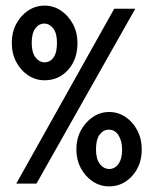

<svg xmlns="http://www.w3.org/2000/svg" viewBox="-20 -654 540 684"><path d="M139 -368Q107 -368 80.5 -385.5Q54 -403 38 -433Q22 -463 22 -502Q22 -539 38 -569Q54 -599 80.5 -616.5Q107 -634 139 -634Q171 -634 197.5 -616Q224 -598 240 -568Q256 -538 256 -501Q256 -442 222.5 -405Q189 -368 139 -368ZM38 0 387 -623H462L110 0ZM139 -432Q158 -432 170.5 -449Q183 -466 183 -501Q183 -536 169.5 -553Q156 -570 138 -570Q119 -570 106 -553Q93 -536 93 -501Q93 -467 106.5 -449.5Q120 -432 139 -432ZM369 10Q337 10 310.5 -7.5Q284 -25 268 -55Q252 -85 252 -122Q252 -159 268 -189Q284 -219 310.5 -237Q337 -255 369 -255Q401 -255 427.5 -237Q454 -219 469.5 -189Q485 -159 485 -122Q485 -65 451 -27.5Q417 10 369 10ZM369 -52Q389 -52 402 -70Q415 -88 415 -121Q415 -151 402.5 -171.5Q390 -192 368 -192Q348 -192 335 -174.5Q322 -157 322 -122Q322 -87 336 -69.5Q350 -52 369 -52Z"/></svg>

Font: Inconsolata SemiBold
Style: Regular
Weight: 600
Monospace: yes
Designer: Raph Levien, Cyreal, Brenton Simpson
Foundry: Raph Levien, Cyreal, Google
Version: Version 3.100; ttfautohint (v1.8.4.7-5d5b)